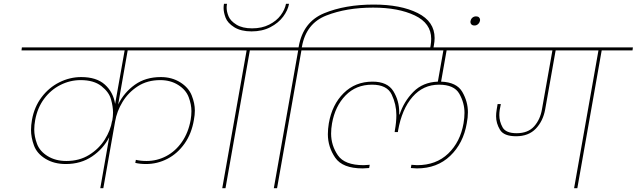

<svg xmlns="http://www.w3.org/2000/svg" viewBox="-20 -989 3346 1009"><path d="M651 -724 601 -440Q632 -503 688.5 -543.5Q745 -584 825 -584Q883 -584 927 -556.5Q971 -529 987.5 -487.5Q1004 -446 1004 -408Q1004 -385 999 -359Q987 -287 950 -234.5Q913 -182 860 -154.5Q807 -127 747 -127Q716 -127 691 -133L694 -149Q719 -143 750 -143Q805 -143 853.5 -168.5Q902 -194 936 -243Q970 -292 982 -359Q986 -383 986 -405Q986 -440 971.5 -478.5Q957 -517 916.5 -542.5Q876 -568 822 -568Q754 -568 704 -535.5Q654 -503 624 -453.5Q594 -404 585 -351L523 0H507L554 -268Q523 -207 464 -167Q405 -127 326 -127Q264 -127 219 -154.5Q174 -182 158.5 -224.5Q143 -267 143 -306Q143 -331 148 -359Q160 -427 198.5 -478Q237 -529 292 -556.5Q347 -584 407 -584Q487 -584 531 -544.5Q575 -505 585 -443L635 -724H93L95 -740H1186L1184 -724ZM329 -143Q397 -143 448.5 -175Q500 -207 530.5 -255.5Q561 -304 569 -354L570 -355Q574 -377 574 -398Q574 -428 563.5 -466.5Q553 -505 513 -536.5Q473 -568 404 -568Q348 -568 297.5 -542.5Q247 -517 212 -470Q177 -423 165 -359Q160 -332 160 -308Q160 -272 174.5 -233Q189 -194 230.5 -168.5Q272 -143 329 -143Z M1499 -969Q1493 -935 1468 -901.5Q1443 -868 1400.5 -846Q1358 -824 1302 -824Q1246 -824 1211 -846Q1176 -868 1165.5 -896Q1155 -924 1155 -947Q1155 -958 1157 -969H1173Q1171 -959 1171 -949Q1171 -928 1181 -903.5Q1191 -879 1222.5 -859.5Q1254 -840 1305 -840Q1356 -840 1394.5 -859.5Q1433 -879 1455 -908.5Q1477 -938 1483 -969ZM1148 0 1276 -724H1114L1116 -740H1457L1455 -724H1293L1165 0Z M1944 -965Q2086 -965 2175 -920.5Q2264 -876 2264 -789Q2264 -771 2260 -750L2257 -733H2240L2243 -750Q2246 -768 2246 -785Q2246 -867 2159.5 -908Q2073 -949 1941 -949Q1801 -949 1695 -907.5Q1589 -866 1567 -745L1566 -740H1728L1726 -724H1564L1436 0H1419L1547 -724H1385L1387 -740H1549L1550 -745Q1573 -874 1683.5 -919.5Q1794 -965 1944 -965Z M2327 -724 2298 -560Q2380 -557 2409.5 -506Q2439 -455 2439 -399Q2439 -372 2433 -341Q2415 -236 2346 -170Q2277 -104 2171 -104Q2160 -104 2139 -106L2142 -123Q2163 -121 2172 -121Q2272 -121 2335.5 -182Q2399 -243 2416 -341Q2421 -370 2421 -396Q2421 -448 2394 -496Q2367 -544 2287 -544Q2204 -544 2148 -480Q2092 -416 2072 -303L2071 -295H2054L2055 -303Q2063 -347 2063 -384Q2063 -440 2038.5 -492Q2014 -544 1935 -544Q1851 -544 1796 -487.5Q1741 -431 1725 -341Q1720 -313 1720 -287Q1720 -225 1755.5 -173Q1791 -121 1891 -121Q1900 -121 1923 -123L1920 -106Q1897 -104 1886 -104Q1780 -104 1741.5 -160.5Q1703 -217 1703 -284Q1703 -311 1708 -341Q1725 -439 1786 -499.5Q1847 -560 1938 -560Q2016 -560 2047 -510Q2078 -460 2078 -399Q2078 -393 2078 -387H2080Q2102 -455 2152 -506Q2202 -557 2281 -560L2310 -724H1656L1658 -740H2623L2621 -724Z M2502 -879Q2500 -869 2492 -862Q2484 -855 2474 -855Q2463 -855 2457.5 -860.5Q2452 -866 2452 -874Q2452 -876 2453 -879Q2455 -890 2463 -896.5Q2471 -903 2482 -903Q2492 -903 2497.5 -897.5Q2503 -892 2503 -884Q2503 -882 2502 -879Z M3306 -740 3304 -724H3142L3014 0H2997L3125 -724H2900L2845 -414Q2834 -353 2796 -313Q2758 -273 2692 -273Q2628 -273 2607.5 -307Q2587 -341 2587 -378Q2587 -394 2590 -412L2595 -442H2612L2606 -411Q2604 -397 2604 -384Q2604 -351 2621 -320Q2638 -289 2695 -289Q2755 -289 2787 -325Q2819 -361 2828 -414L2883 -724H2551L2553 -740Z"/></svg>

Font: Fz Poppins Thin
Style: Italic
Weight: 100
Italic angle: -10°
Designer: Ninad Kale (Devanagari), Jonny Pinhorn (Latin)
Foundry: Indian Type Foundry
Version: Vit hóa bi Vntype.Com & FontZin.Com